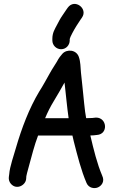

<svg xmlns="http://www.w3.org/2000/svg" viewBox="-20 -923 583 983"><path d="M113.9 -7.3 114.9 -21.2C116 -27.5 119.8 -43.2 126.1 -65.2C141.5 -121 155.6 -178.9 174.9 -229H350.8C353.4 -218.8 355.3 -208.6 357.8 -198.8C377.1 -123.7 395.1 -51.4 423 13.8C434.5 40.7 463.5 44.1 481.4 36.4C498.9 28.9 517.9 6.9 503.3 -23.4C476.7 -86 460.1 -155.3 442.5 -229.4C446.8 -229.5 454.9 -229.6 459.8 -230.2L476 -232C535.7 -235.9 528.7 -321 472 -321C471.3 -321 470.1 -320.9 469.2 -320.8L451.9 -318.9C444.7 -318.5 433 -318.2 421.1 -318C417.4 -337.2 413.8 -363.4 410.9 -393.3C404.3 -467.5 399.8 -495.6 394.4 -552.4C391.8 -579.7 392.8 -605.4 383.6 -631.7C370.6 -669.1 322.3 -672.9 299.5 -647.8C290.4 -637.8 281 -626.2 270.9 -606.6C261.9 -590.7 248.4 -572.4 235.2 -548.2C216.3 -515.1 202.3 -487.7 180.8 -454.2C129.6 -368.9 90.9 -267.3 60.9 -163.7C51.9 -130.4 29.9 -70.8 27.1 -30.5L25.2 -16.2C23.7 -3.8 27.8 8.7 35.4 17.6C64.4 51.9 111.8 25.3 113.9 -7.3ZM337 -716V-723.4C340.4 -733 340 -734.1 350.2 -753.4C362 -776.1 380.2 -805.2 392.5 -822.7L399.4 -832.6C432.5 -878.9 361.7 -932.6 326.6 -883.4L319.2 -872.9C314.2 -865 307.9 -855.8 298.5 -842.3C288.5 -828.1 280.3 -811.7 271.8 -795.6C260.5 -773.7 248 -755.7 248 -724V-716C248 -691.2 268.2 -671 293 -671C319 -671 337 -693 337 -716ZM211 -318C225 -350.8 237 -375.2 256.3 -406.9C277.2 -440.6 292.6 -469.2 310.3 -500.3C310.7 -496.3 311.5 -489.6 312.2 -483.9C316.1 -452.3 323.6 -370.3 331.3 -318Z"/></svg>

Font: Just Breathe
Style: Bd
Weight: 400
Foundry: Cannot Into Space Fonts
Version: Version 0.72